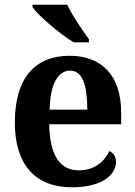

<svg xmlns="http://www.w3.org/2000/svg" viewBox="-20 -786 574 816"><path d="M293 -606H358V-619C331 -657 286 -721 266 -766H118V-756C141 -721 234 -642 293 -606ZM286 10C415 10 473 -44 473 -98C473 -120 462 -136 445 -144C423 -98 380 -62 316 -62C236 -62 192 -122 189 -258H495V-307C495 -466 411 -549 276 -549C128 -549 43 -453 43 -265C43 -91 126 10 286 10ZM351 -320H191C193 -427 226 -486 278 -486C331 -486 351 -423 351 -320Z"/></svg>

Font: Noto Serif Bengali SemiCondensed
Style: Bold
Weight: 700
Width: 4
Designer: Juan Bruce, Universal Thirst, Indian Type Foundry and the Monotype Design Team.
Foundry: Monotype Imaging Inc.
Version: Version 2.003